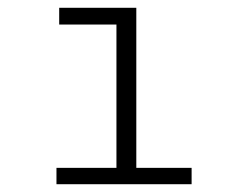

<svg xmlns="http://www.w3.org/2000/svg" viewBox="-20 -473 640 493"><path d="M125 0V-42H279V-410H132V-453H330V-42H472V0Z"/></svg>

Font: Inconsolata Expanded Light
Style: Regular
Weight: 300
Width: 7
Monospace: yes
Designer: Raph Levien, Cyreal, Brenton Simpson
Foundry: Raph Levien, Cyreal, Google
Version: Version 3.001; ttfautohint (v1.8.2.53-6de2)